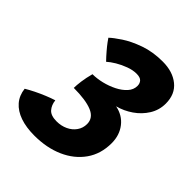

<svg xmlns="http://www.w3.org/2000/svg" viewBox="-193 -782 897 897"><g transform="rotate(45 256.0 -333.5)"><path d="M182.5 1.5Q128.5 1.5 88.2 -12.5Q48 -26.5 24.2 -54Q0.5 -81.5 -4 -121.5Q15 -133 39.2 -145Q63.5 -157 89 -167.5Q114.5 -178 135.5 -184.5Q138.5 -156 154.8 -137.5Q171 -119 209 -119Q239.5 -119 264.5 -130.8Q289.5 -142.5 304.2 -163.5Q319 -184.5 319 -211Q319 -251.5 276.8 -269Q234.5 -286.5 155.5 -286.5Q155.5 -303.5 159.2 -331.8Q163 -360 172 -393.5Q201 -393.5 233.2 -401.2Q265.5 -409 294.2 -423.5Q323 -438 341.2 -458.2Q359.5 -478.5 359.5 -503.5Q359.5 -520 349.8 -530.5Q340 -541 316 -541Q292 -541 264.8 -531Q237.5 -521 213.8 -506.8Q190 -492.5 176 -479.5Q159 -497 143 -515.8Q127 -534.5 116.5 -548.8Q106 -563 104 -566.5Q120.5 -582.5 156.2 -606.2Q192 -630 244.8 -648.8Q297.5 -667.5 362.5 -667.5Q429 -667.5 470.2 -634Q511.5 -600.5 511.5 -538.5Q511.5 -496 489.5 -460.5Q467.5 -425 432 -400.5Q396.5 -376 356 -365.5Q405.5 -356 434.5 -318.8Q463.5 -281.5 463.5 -229Q463.5 -158 427 -106.2Q390.5 -54.5 327.2 -26.5Q264 1.5 182.5 1.5Z"/></g></svg>

Font: Grandstander Thin
Style: Bold Italic
Weight: 700
Italic angle: -15°
Version: Version 1.200